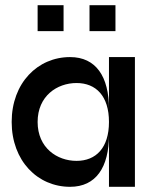

<svg xmlns="http://www.w3.org/2000/svg" viewBox="-20 -720 590 740"><path d="M250 0C350 0 400 -75 400 -200V0H500V-500H400V-300C400 -425 350 -500 250 -500C125 -500 25 -400 25 -250C25 -100 125 0 250 0ZM125 -250C125 -350 200 -400 275 -400C350 -400 400 -350 400 -250C400 -150 350 -100 275 -100C200 -100 125 -150 125 -250ZM125 -600H225V-700H125ZM325 -600H425V-700H325Z"/></svg>

Font: LS-VG5000
Style: Regular
Weight: 400
Designer: Justin Bihan, 2021
Foundry: Justin Bihan, 2021
Version: Version 1.000;Glyphs 3.1.2 (3151)